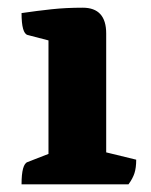

<svg xmlns="http://www.w3.org/2000/svg" viewBox="-20 -479 393 499"><path d="M36 0Q36 -53 52 -58L106 -79V-374L52 -388Q36 -392 36 -445Q77 -451 114.5 -455Q152 -459 195 -459Q256 -459 256 -392V-83L334 -64Q334 -43 329.5 -29Q325 -15 314 0Z"/></svg>

Font: Petrona ExtraBold
Style: Regular
Weight: 800
Designer: Ringo R. Seeber
Foundry: Ringo R. Seeber
Version: Version 2.001; ttfautohint (v1.8.3)